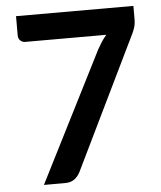

<svg xmlns="http://www.w3.org/2000/svg" viewBox="-52 -769 684 814"><g transform="rotate(-5 290.0 -361.5)"><path d="M546 -723V-669.5Q546 -645.5 541 -630.8Q536 -616 531 -606L257 -42Q248.5 -24.5 233 -12.2Q217.5 0 191.5 0H102L381.5 -552.5Q391 -569.5 400.2 -583.8Q409.5 -598 421 -611H75Q63.5 -611 55 -619.5Q46.5 -628 46.5 -639.5V-723Z"/></g></svg>

Font: LatoLatin
Style: Bold
Weight: 700
Designer: Lukasz Dziedzic with Adam Twardoch and Botio Nikoltchev
Foundry: tyPoland Lukasz Dziedzic
Version: Version 2.015; 2015-08-06; http://www.latofonts.com/